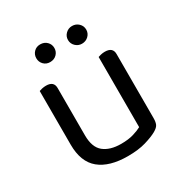

<svg xmlns="http://www.w3.org/2000/svg" viewBox="-156 -769 862 903"><g transform="rotate(-30 275.0 -318.0)"><path d="M75 -460Q80 -462 90.5 -464.5Q101 -467 113 -467Q155 -467 155 -430V-173Q155 -108 189 -80.5Q223 -53 283 -53Q323 -53 351 -61.5Q379 -70 395 -79V-460Q400 -462 410.5 -464.5Q421 -467 432 -467Q475 -467 475 -430V-82Q475 -61 469.5 -48.5Q464 -36 443 -24Q420 -11 379.5 1Q339 13 282 13Q182 13 128.5 -31Q75 -75 75 -169ZM236 -601Q236 -581 222 -567Q208 -553 186 -553Q165 -553 151.5 -567Q138 -581 138 -601Q138 -621 151.5 -635Q165 -649 186 -649Q208 -649 222 -635Q236 -621 236 -601ZM409 -601Q409 -581 394.5 -567Q380 -553 359 -553Q339 -553 324.5 -567Q310 -581 310 -601Q310 -621 324.5 -635Q339 -649 359 -649Q380 -649 394.5 -635Q409 -621 409 -601Z"/></g></svg>

Font: Baloo Chettan 2
Style: Regular
Weight: 400
Designer: Maithili Shingre, Unnati Kotecha and Ek Type
Foundry: Ek Type
Version: Version 1.640;hotconv 1.0.111;makeotfexe 2.5.65597; ttfautoh